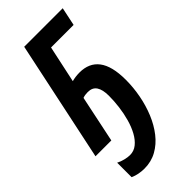

<svg xmlns="http://www.w3.org/2000/svg" viewBox="-298 -772 1072 1072"><g transform="rotate(-45 238.0 -236.0)"><path d="M143.1 242.2Q120.6 242.2 99.1 238Q77.6 233.9 58.1 225.1V110.8Q76.7 120.6 99.4 126.2Q122.1 131.8 139.2 131.8Q170.4 131.8 194.8 112.3Q219.2 92.8 237.3 59.8Q255.4 26.9 267.1 -14.6Q278.8 -56.2 284.4 -100.3Q290 -144.5 290 -186Q290 -233.9 273.7 -259Q257.3 -284.2 221.2 -284.2Q210.4 -284.2 200.2 -282.7Q189.9 -281.2 181.2 -277.8L123 0H-2L148.9 -713.9H453.1L430.2 -605H252L205.1 -386.2Q219.2 -390.1 235.1 -392.1Q251 -394 266.1 -394Q303.2 -394 331.8 -381.3Q360.4 -368.7 380.1 -342.8Q399.9 -316.9 409.9 -276.9Q419.9 -236.8 419.9 -182.1Q419.9 -122.1 408.4 -61.5Q397 -1 374.5 53.5Q352.1 107.9 318.8 150.4Q285.6 192.9 241.5 217.5Q197.3 242.2 143.1 242.2Z"/></g></svg>

Font: Open Sans Condensed
Style: Italic
Weight: 400
Width: 3
Italic angle: -12°
Designer: Monotype Design Team
Foundry: Monotype Imaging Inc.
Version: Version 3.000